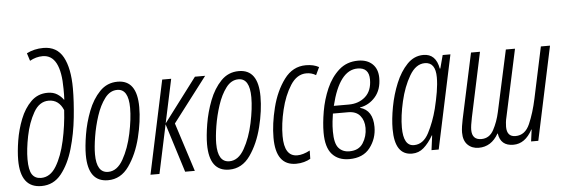

<svg xmlns="http://www.w3.org/2000/svg" viewBox="-50 -923 3185 1087"><g transform="rotate(-5 1543.0 -379.0)"><path d="M371 -525Q371 -640 336 -704Q301 -768 224 -768Q172 -768 129 -746L143 -702Q178 -722 216 -722Q318 -722 318 -527Q318 -512 318 -496Q318 -480 317 -466H315Q302 -485 280 -499Q258 -513 226 -513Q170 -513 131.5 -475Q93 -437 70 -378.5Q47 -320 37 -258Q27 -196 27 -148Q27 10 146 10Q215 10 259 -45Q303 -100 327.5 -184.5Q352 -269 361.5 -360.5Q371 -452 371 -525ZM80 -148Q80 -204 95 -279Q110 -354 142.5 -411Q175 -468 228 -468Q286 -468 311 -407Q306 -320 287 -234Q268 -148 234 -92Q200 -36 148 -36Q114 -36 97 -61Q80 -86 80 -148Z M736 -387Q736 -541 626 -541Q566 -541 524.5 -498Q483 -455 458 -390Q433 -325 422 -258Q411 -191 411 -144Q411 10 524 10Q597 10 643.5 -56Q690 -122 713 -214.5Q736 -307 736 -387ZM463 -143Q463 -183 472.5 -242Q482 -301 501 -359Q520 -417 549.5 -456Q579 -495 620 -495Q684 -495 684 -387Q684 -324 666.5 -241.5Q649 -159 614.5 -98Q580 -37 529 -37Q463 -37 463 -143Z M817 0 876 -277 963 0H1018L929 -277L1123 -531H1065L877 -282L930 -531H879L766 0Z M1425 -387Q1425 -541 1315 -541Q1255 -541 1213.5 -498Q1172 -455 1147 -390Q1122 -325 1111 -258Q1100 -191 1100 -144Q1100 10 1213 10Q1286 10 1332.5 -56Q1379 -122 1402 -214.5Q1425 -307 1425 -387ZM1152 -143Q1152 -183 1161.5 -242Q1171 -301 1190 -359Q1209 -417 1238.5 -456Q1268 -495 1309 -495Q1373 -495 1373 -387Q1373 -324 1355.5 -241.5Q1338 -159 1303.5 -98Q1269 -37 1218 -37Q1152 -37 1152 -143Z M1675 -11 1676 -58Q1636 -37 1604 -37Q1530 -37 1530 -153Q1530 -222 1549 -301.5Q1568 -381 1604.5 -438Q1641 -495 1695 -495Q1725 -495 1749 -480L1770 -524Q1740 -541 1696 -541Q1621 -541 1572.5 -475.5Q1524 -410 1501 -318Q1478 -226 1478 -148Q1478 10 1593 10Q1617 10 1638.5 4Q1660 -2 1675 -11Z M2053 -159Q2053 -254 1981 -274V-276Q2033 -285 2068.5 -326Q2104 -367 2104 -433Q2104 -484 2074 -512.5Q2044 -541 1993 -541Q1928 -541 1883.5 -501Q1839 -461 1812.5 -400Q1786 -339 1774.5 -272Q1763 -205 1763 -152Q1763 -68 1798 -29Q1833 10 1895 10Q1974 10 2013.5 -41.5Q2053 -93 2053 -159ZM1986 -497Q2051 -497 2051 -429Q2051 -365 2013.5 -331.5Q1976 -298 1919 -298H1834Q1882 -497 1986 -497ZM1816 -154Q1816 -184 1819 -210.5Q1822 -237 1825 -255H1911Q1957 -255 1979.5 -227.5Q2002 -200 2002 -158Q2002 -110 1977.5 -72Q1953 -34 1900 -34Q1861 -34 1838.5 -60Q1816 -86 1816 -154Z M2207 -142Q2207 -207 2226 -289.5Q2245 -372 2281 -433Q2317 -494 2368 -494Q2429 -494 2429 -408Q2429 -370 2421.5 -325.5Q2414 -281 2402 -232Q2383 -158 2351.5 -97.5Q2320 -37 2267 -37Q2207 -37 2207 -142ZM2372 -83H2374L2363 0H2404L2517 -531H2473L2453 -456H2450Q2435 -541 2364 -541Q2311 -541 2271.5 -500Q2232 -459 2206 -396Q2180 -333 2167 -263.5Q2154 -194 2154 -138Q2154 10 2252 10Q2290 10 2318.5 -15Q2347 -40 2372 -83Z M2743 -61H2745Q2755 10 2828 10Q2895 10 2936 -67H2938L2929 0H2970L3083 -531H3031L2969 -240Q2952 -160 2925.5 -99Q2899 -38 2844 -38Q2795 -38 2795 -95Q2795 -105 2796.5 -119.5Q2798 -134 2802 -150L2884 -531H2832L2756 -182Q2744 -127 2720 -82.5Q2696 -38 2650 -38Q2597 -38 2597 -95Q2597 -117 2607 -165L2685 -531H2634L2554 -159Q2550 -141 2547 -120Q2544 -99 2544 -84Q2544 -38 2568.5 -14Q2593 10 2631 10Q2703 10 2743 -61Z"/></g></svg>

Font: Noto Sans Display Condensed Light
Style: Italic
Weight: 300
Width: 3
Designer: Monotype Design team
Foundry: Monotype Imaging Inc.
Version: 1.000